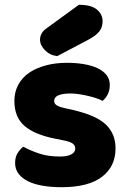

<svg xmlns="http://www.w3.org/2000/svg" viewBox="-20 -764 532 801"><path d="M462 -145Q462 -69 405 -26Q348 17 237 17Q195 17 159 11Q123 5 97.5 -7.5Q72 -20 57.5 -39Q43 -58 43 -84Q43 -108 53 -124.5Q63 -141 77 -152Q106 -136 143.5 -123.5Q181 -111 230 -111Q261 -111 277.5 -120Q294 -129 294 -144Q294 -158 282 -166Q270 -174 242 -179L212 -185Q125 -202 82.5 -238.5Q40 -275 40 -343Q40 -380 56 -410Q72 -440 101 -460Q130 -480 170.5 -491Q211 -502 260 -502Q297 -502 329.5 -496.5Q362 -491 386 -480Q410 -469 424 -451.5Q438 -434 438 -410Q438 -387 429.5 -370.5Q421 -354 408 -343Q400 -348 384 -353.5Q368 -359 349 -363.5Q330 -368 310.5 -371Q291 -374 275 -374Q242 -374 224 -366.5Q206 -359 206 -343Q206 -332 216 -325Q226 -318 254 -312L285 -305Q381 -283 421.5 -244.5Q462 -206 462 -145ZM309 -744Q361 -744 384.5 -724Q408 -704 408 -676Q408 -650 394 -632.5Q380 -615 348 -598L219 -530Q189 -533 168 -554Q147 -575 147 -599Q147 -611 153 -623Q159 -635 173 -645Z"/></svg>

Font: Baloo Tamma
Style: Regular
Weight: 400
Designer: Divya Kowshik and Ek Type
Foundry: Ek Type
Version: Version 1.007;PS 1.000;hotconv 1.0.88;makeotf.lib2.5.647800